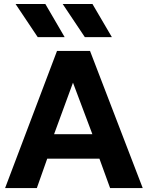

<svg xmlns="http://www.w3.org/2000/svg" viewBox="-20 -960 754 980"><path d="M6 0 271 -700H439.5L708.5 0H542L487.5 -150H221L168 0ZM256 -275H451.5L352.5 -538ZM551 -770.5H413L300 -939.5H452ZM310 -770.5H172.5L59.5 -939.5H211.5Z"/></svg>

Font: Geologica Roman SemiBold
Style: Regular
Weight: 600
Designer: Sindre Bremnes, Frode Helland
Foundry: Monokrom Skriftforlag AS
Version: Version 1.010;gftools[0.9.28]